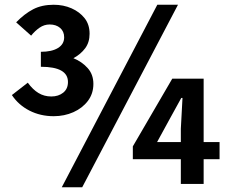

<svg xmlns="http://www.w3.org/2000/svg" viewBox="-20 -774 961 808"><path d="M206 -285Q150 -285 104 -308.5Q58 -332 30 -374L97 -426Q118 -397 142 -382.5Q166 -368 196 -368Q226 -368 246 -384Q266 -400 266 -429Q266 -461 237.5 -477Q209 -493 152 -493V-556Q198 -556 224 -572Q250 -588 250 -617Q250 -642 233 -656.5Q216 -671 189 -671Q166 -671 146.5 -657.5Q127 -644 111 -624L48 -680Q83 -716 119.5 -735Q156 -754 206 -754Q247 -754 281 -739Q315 -724 336 -697.5Q357 -671 357 -632Q357 -596 338.5 -571Q320 -546 289 -529Q324 -515 348.5 -488Q373 -461 373 -421Q373 -380 350 -349.5Q327 -319 289 -302Q251 -285 206 -285ZM240 14 642 -754H729L326 14ZM741 0V-232L748 -362H743L694 -273L641 -176H904V-104H539V-158L705 -443H837V0Z"/></svg>

Font: Noto Sans HK Thin
Style: Bold
Weight: 700
Version: Version 2.004-H2;hotconv 1.0.118;makeotfexe 2.5.65603